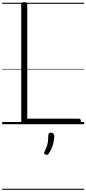

<svg xmlns="http://www.w3.org/2000/svg" viewBox="-20 -1135 789 1755"><path d="M202 0Q174 0 174 -23V-1096Q174 -1106 181 -1110.5Q188 -1115 202 -1115Q216 -1115 222.5 -1110.5Q229 -1106 229 -1096V-50H702Q711 -50 715 -44.5Q719 -39 719 -25Q719 -11 715 -5.5Q711 0 702 0ZM396 278Q385 274 383.5 267.5Q382 261 389 248Q401 223 408 203Q415 183 418 160Q421 137 421 102Q421 91 427 84.5Q433 78 446 78Q461 78 468.5 86Q476 94 476 106Q476 133 470.5 161Q465 189 454 215.5Q443 242 428 266Q421 276 414 279.5Q407 283 396 278ZM0 590H749V600H0ZM0 -20H749V0H0ZM0 -505H749V-500H0ZM0 -1110H749V-1100H0Z"/></svg>

Font: Playwrite FR Moderne Guides
Style: Regular
Weight: 400
Designer: Veronika Burian, José Scaglione
Foundry: TypeTogether
Version: Version 1.003